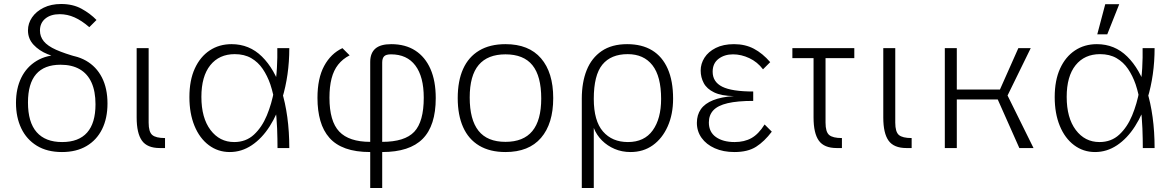

<svg xmlns="http://www.w3.org/2000/svg" viewBox="-20 -741 5880 961"><path d="M290 20Q216 20 164.5 -11.5Q113 -43 86.5 -98.5Q60 -154 60 -226Q60 -298 86.5 -352Q113 -406 163.5 -436.5Q214 -467 287 -467Q358 -467 410 -437.5Q462 -408 490 -353.5Q518 -299 518 -223Q518 -149 491 -94.5Q464 -40 413 -10Q362 20 290 20ZM291 -30Q374 -30 416 -77.5Q458 -125 458 -219Q458 -284 438 -328Q418 -372 379 -394.5Q340 -417 283 -417Q120 -417 120 -228Q120 -129 163.5 -79.5Q207 -30 291 -30ZM303 -448Q260 -453 218 -470Q176 -487 148 -517Q120 -547 120 -589Q120 -624 140.5 -654Q161 -684 198.5 -702.5Q236 -721 286 -721Q345 -721 388.5 -697Q432 -673 463 -641L427 -605Q389 -638 353 -654Q317 -670 279 -670Q234 -670 207 -648Q180 -626 180 -588Q180 -558 199 -534.5Q218 -511 260.5 -492Q303 -473 372 -454Z M780 0Q717 0 690.5 -37Q664 -74 664 -153V-500H724V-127Q724 -81 742 -65.5Q760 -50 806 -50V0Z M1130 20Q1071 20 1025 -14.5Q979 -49 953.5 -111Q928 -173 928 -255Q928 -339 955 -398Q982 -457 1029.5 -488.5Q1077 -520 1139 -520Q1228 -520 1291 -458Q1354 -396 1389 -288Q1408 -228 1418 -155Q1428 -82 1428 0H1369Q1369 -43 1367 -98Q1365 -153 1357.5 -210.5Q1350 -268 1333 -319Q1318 -362 1295 -396Q1272 -430 1237.5 -450Q1203 -470 1155 -470Q1077 -470 1032.5 -414.5Q988 -359 988 -256Q988 -151 1033.5 -90.5Q1079 -30 1152 -30Q1211 -30 1251 -67Q1291 -104 1315.5 -163Q1340 -222 1352 -289Q1363 -345 1366 -400Q1369 -455 1368 -500H1428Q1428 -432 1419 -369Q1410 -306 1393 -250Q1369 -170 1330 -109Q1291 -48 1240 -14Q1189 20 1130 20Z M1833 20Q1761 20 1710.5 2Q1660 -16 1629 -51Q1598 -86 1583.5 -136.5Q1569 -187 1569 -251Q1569 -349 1602.5 -411Q1636 -473 1694 -500L1730 -464Q1695 -446 1672.5 -417.5Q1650 -389 1639.5 -348Q1629 -307 1629 -252Q1629 -134 1678 -82.5Q1727 -31 1833 -31V-431Q1833 -475 1858.5 -497.5Q1884 -520 1938 -520Q2009 -520 2058.5 -488Q2108 -456 2134.5 -396Q2161 -336 2161 -250Q2161 -112 2095.5 -46Q2030 20 1893 20V200H1833ZM1893 -31Q2006 -31 2053.5 -81.5Q2101 -132 2101 -252Q2101 -357 2059 -413Q2017 -469 1937 -469Q1912 -469 1902.5 -459Q1893 -449 1893 -428Z M2510 20Q2432 20 2378.5 -12Q2325 -44 2298 -104.5Q2271 -165 2271 -250Q2271 -336 2298 -396Q2325 -456 2378.5 -488Q2432 -520 2510 -520Q2627 -520 2688 -449Q2749 -378 2749 -250Q2749 -122 2688 -51Q2627 20 2510 20ZM2510 -31Q2600 -31 2644.5 -85Q2689 -139 2689 -248Q2689 -360 2645 -414.5Q2601 -469 2510 -469Q2421 -469 2376 -416Q2331 -363 2331 -253Q2331 -142 2375 -86.5Q2419 -31 2510 -31Z M2892 -251 2952 -274V200H2892ZM2892 -247Q2892 -329 2916.5 -390Q2941 -451 2991.5 -485.5Q3042 -520 3119 -520Q3193 -520 3244 -489Q3295 -458 3322 -397Q3349 -336 3349 -247Q3349 -169 3322 -108.5Q3295 -48 3247.5 -14Q3200 20 3136 20Q3093 20 3056.5 4.5Q3020 -11 2993 -38Q2966 -65 2952.5 -99.5Q2939 -134 2942 -173Q2935 -183 2924 -200.5Q2913 -218 2902 -250ZM3123 -30Q3205 -30 3247 -88.5Q3289 -147 3289 -246Q3289 -359 3245.5 -414.5Q3202 -470 3122 -470Q3038 -470 2995 -417.5Q2952 -365 2952 -246Q2952 -136 2998 -83Q3044 -30 3123 -30Z M3843 -82Q3806 -33 3764.5 -6.5Q3723 20 3656 20Q3600 20 3557.5 1Q3515 -18 3491.5 -51Q3468 -84 3468 -126Q3468 -166 3488 -194.5Q3508 -223 3549.5 -239.5Q3591 -256 3653 -260Q3591 -261 3554.5 -278.5Q3518 -296 3502.5 -325Q3487 -354 3487 -388Q3487 -422 3506 -452Q3525 -482 3562.5 -501Q3600 -520 3654 -520Q3710 -520 3753.5 -497Q3797 -474 3835 -430L3799 -394Q3771 -431 3730.5 -450Q3690 -469 3649 -469Q3606 -469 3576.5 -446.5Q3547 -424 3547 -382Q3547 -331 3595 -307Q3643 -283 3750 -283V-236Q3671 -236 3622 -224.5Q3573 -213 3550.5 -189Q3528 -165 3528 -128Q3528 -80 3563.5 -55Q3599 -30 3657 -30Q3706 -30 3741.5 -50Q3777 -70 3807 -118Z M3946 -500H4256V-450H3946ZM4194 0H4168Q4105 0 4078.5 -37Q4052 -74 4052 -153V-500H4112V-127Q4112 -81 4130 -65.5Q4148 -50 4194 -50Z M4517 0Q4454 0 4427.5 -37Q4401 -74 4401 -153V-500H4461V-127Q4461 -81 4479 -65.5Q4497 -50 4543 -50V0Z M4709 -500H4769V0H4709ZM4713 -293H4985L5077 -500H5139L5023 -263L5153 0H5082L4974 -243H4720Z M5461 20Q5402 20 5356 -14.5Q5310 -49 5284.5 -111Q5259 -173 5259 -255Q5259 -339 5286 -398Q5313 -457 5360.5 -488.5Q5408 -520 5470 -520Q5559 -520 5622 -458Q5685 -396 5720 -288Q5739 -228 5749 -155Q5759 -82 5759 0H5700Q5700 -43 5698 -98Q5696 -153 5688.5 -210.5Q5681 -268 5664 -319Q5649 -362 5626 -396Q5603 -430 5568.5 -450Q5534 -470 5486 -470Q5408 -470 5363.5 -414.5Q5319 -359 5319 -256Q5319 -151 5364.5 -90.5Q5410 -30 5483 -30Q5542 -30 5582 -67Q5622 -104 5646.5 -163Q5671 -222 5683 -289Q5694 -345 5697 -400Q5700 -455 5699 -500H5759Q5759 -432 5750 -369Q5741 -306 5724 -250Q5700 -170 5661 -109Q5622 -48 5571 -14Q5520 20 5461 20ZM5512 -720H5582L5522 -569H5472Z"/></svg>

Font: Moderustic Light
Style: Regular
Weight: 300
Designer: Tural Alisoy
Foundry: TAFT Foundry
Version: Version 2.120